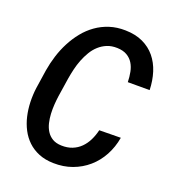

<svg xmlns="http://www.w3.org/2000/svg" viewBox="-133 -825 853 940"><g transform="rotate(20 293.5 -355.0)"><path d="M518.6 -219.2Q509.8 -168 486.6 -125.2Q463.4 -82.5 428.2 -52Q393.1 -21.5 347.7 -4.9Q302.2 11.7 249.5 10.3Q206.5 9.3 173.3 -4.4Q140.1 -18.1 116 -41Q91.8 -64 75.9 -94.5Q60.1 -125 52 -159.9Q43.9 -194.8 42.7 -232.4Q41.5 -270 46.4 -306.6L61 -403.8Q67.4 -442.9 79.6 -481.9Q91.8 -521 110.4 -556.6Q128.9 -592.3 153.6 -622.8Q178.2 -653.3 209.5 -675.5Q240.7 -697.8 278.6 -710Q316.4 -722.2 360.8 -721.2Q413.6 -720.2 452.4 -701.9Q491.2 -683.6 517.1 -652.1Q543 -620.6 556.4 -578.4Q569.8 -536.1 571.3 -486.8H457.5Q457 -513.7 452.1 -538.6Q447.3 -563.5 435.5 -582.5Q423.8 -601.6 403.6 -613.5Q383.3 -625.5 352.5 -626.5Q322.8 -627.4 299.6 -617.9Q276.4 -608.4 258.1 -591.8Q239.7 -575.2 226.3 -552.7Q212.9 -530.3 203.1 -505.4Q193.4 -480.5 187.3 -454.6Q181.2 -428.7 177.2 -404.8L162.1 -306.2Q159.2 -285.6 157.5 -261.7Q155.8 -237.8 157 -213.4Q158.2 -189 163.6 -166.3Q168.9 -143.6 180.4 -125.5Q191.9 -107.4 210.4 -96.2Q229 -85 257.3 -84Q289.1 -83 314 -93Q338.9 -103 357.2 -121.3Q375.5 -139.6 387.7 -164.3Q399.9 -189 406.7 -217.8Z"/></g></svg>

Font: Roboto Mono Medium
Style: Italic
Weight: 500
Designer: Google
Version: Version 2.000985; 2015; ttfautohint (v1.3)